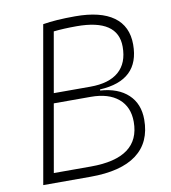

<svg xmlns="http://www.w3.org/2000/svg" viewBox="-80 -772 746 840"><g transform="rotate(-10 293.0 -351.5)"><path d="M44.4 0 166.5 -693.4Q222.7 -703.1 310.1 -703.1Q422.4 -703.1 480.5 -661.1Q538.6 -619.1 538.6 -537.6Q538.6 -378.4 361.8 -369.1L361.3 -364.3Q440.9 -358.9 485.1 -317.4Q529.3 -275.9 529.3 -206.1Q529.3 -104.5 459.7 -52.2Q390.1 0 254.4 0ZM99.1 -43.9H264.2Q482.4 -43.9 482.4 -204.1Q482.4 -270.5 438.7 -307.4Q395 -344.2 316.4 -344.2H151.9ZM159.7 -388.2H322.3Q405.3 -388.2 448.5 -425.8Q491.7 -463.4 491.7 -536.1Q491.7 -659.2 308.6 -659.2Q251 -659.2 206.5 -654.3Z"/></g></svg>

Font: CaskaydiaCove NFP ExtraLight
Style: Italic
Weight: 200
Italic angle: -10°
Designer: Aaron Bell
Foundry: Saja Typeworks
Version: Version 2111.001; VTT 6.35;Nerd Fonts 3.1.1